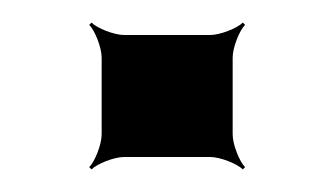

<svg xmlns="http://www.w3.org/2000/svg" viewBox="-20 -139 296 170"><path d="M186 -20V-88C186 -97 192 -112 197 -117L195 -119C190 -114 175 -108 166 -108H90C81 -108 66 -114 61 -119L59 -117C64 -112 70 -97 70 -88V-20C70 -11 64 4 59 9L61 11C66 6 81 0 90 0H166C175 0 190 6 195 11L197 9C192 4 186 -11 186 -20Z"/></svg>

Font: Gamestation Storm
Style: Regular
Weight: 400
Designer: Jonas Hecksher
Foundry: Jonas Hecksher, Playtypeª, e-types AS
Version: Version 1.003